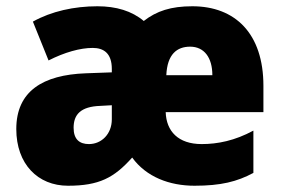

<svg xmlns="http://www.w3.org/2000/svg" viewBox="-20 -583 898 613"><path d="M594 -563C526 -563 480 -548 439 -516C401 -548 351 -563 291 -563C217 -563 144 -547 85 -514L135 -390C186 -416 236 -430 276 -430C311 -430 337 -413 337 -363V-352L254 -349C117 -344 32 -292 32 -171C32 -59 101 10 197 10C296 10 344 -15 402 -80C447 -18 521 10 601 10C685 10 737 -3 789 -31V-166C730 -134 675 -123 624 -123C549 -123 511 -164 509 -225H821V-309C821 -476 731 -563 594 -563ZM587 -434C632 -434 658 -399 658 -343H511C514 -410 545 -434 587 -434ZM301 -245 337 -247V-202C337 -155 304 -123 264 -123C234 -123 215 -138 215 -175C215 -217 237 -243 301 -245Z"/></svg>

Font: Noto Sans Telugu SemiCondensed Black
Style: Regular
Weight: 900
Width: 4
Designer: Jelle Bosma - Monotype Design Team
Foundry: Monotype Imaging Inc.
Version: Version 2.005